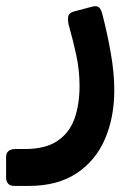

<svg xmlns="http://www.w3.org/2000/svg" viewBox="-69 -361 433 630"><path d="M-22 249Q-36 249 -42.5 241.5Q-49 234 -49 221V154Q-49 141 -41 134.5Q-33 128 -19 128H13Q79 128 118.5 102Q158 76 175 29.5Q192 -17 192 -80Q192 -130 181.5 -179Q171 -228 156 -281Q152 -301 156 -310.5Q160 -320 176 -324L233 -339Q247 -343 255 -337.5Q263 -332 268 -310Q283 -252 294.5 -187Q306 -122 306 -65Q306 24 275.5 95Q245 166 182.5 207.5Q120 249 26 249Z"/></svg>

Font: Rubik Medium
Style: Italic
Weight: 500
Italic angle: -12°
Designer: Hubert and Fischer
Foundry: Hubert and Fischer
Version: Version 2.300;gftools[0.9.30]